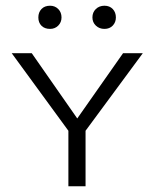

<svg xmlns="http://www.w3.org/2000/svg" viewBox="-20 -651 540 671"><path d="M155 -550Q136 -550 125 -561Q114 -572 114 -590Q114 -608 125 -619.5Q136 -631 155 -631Q172 -631 183.5 -619.5Q195 -608 195 -590Q195 -573 183.5 -561.5Q172 -550 155 -550ZM303 -590Q303 -608 315 -619.5Q327 -631 345 -631Q363 -631 374 -619.5Q385 -608 385 -590Q385 -573 374 -561.5Q363 -550 345 -550Q327 -550 315 -561.5Q303 -573 303 -590ZM479 -465 279 -194V0H219V-194L21 -465H91L250 -237L410 -465Z"/></svg>

Font: EauTestSC Semilight
Style: Regular
Weight: 300
Designer: Christian Thalmann (Catharsis Fonts)
Version: Version 0.001;PS 000.001;hotconv 1.0.88;makeotf.lib2.5.64775